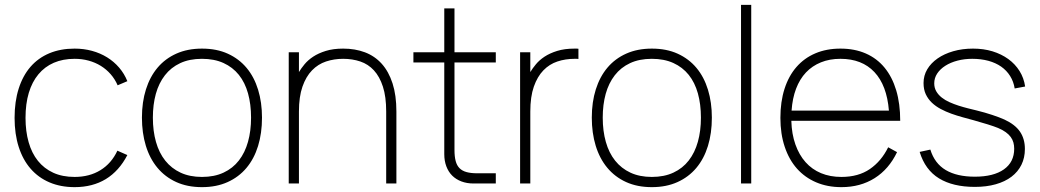

<svg xmlns="http://www.w3.org/2000/svg" viewBox="-20 -755 4278 790"><path d="M287 15Q229.5 15 183.8 -4.5Q138 -24 106 -60.8Q74 -97.5 57 -150.5Q40 -203.5 40 -270Q40 -337 56.8 -390Q73.5 -443 105.2 -479.8Q137 -516.5 183 -535.8Q229 -555 287 -555Q324.5 -555 358.5 -545.8Q392.5 -536.5 420.8 -519Q449 -501.5 470.2 -476.8Q491.5 -452 504 -421L464 -404Q453 -429.5 435.2 -449.8Q417.5 -470 394.8 -484Q372 -498 344.8 -505.5Q317.5 -513 287 -513Q239 -513 201.5 -496.8Q164 -480.5 138 -449.2Q112 -418 98.5 -373Q85 -328 85 -270Q85 -215 97.8 -170Q110.5 -125 136 -93.2Q161.5 -61.5 199.2 -44.2Q237 -27 287 -27Q348 -27 393.2 -54.8Q438.5 -82.5 463 -135L504 -117Q470 -51.5 415.5 -18.2Q361 15 287 15Z M811 15Q751 15 705 -6Q659 -27 627.5 -65Q596 -103 580 -155.5Q564 -208 564 -271Q564 -335 580.5 -387.2Q597 -439.5 628.5 -476.8Q660 -514 706 -534.5Q752 -555 811 -555Q871.5 -555 917.5 -534Q963.5 -513 994.8 -475.5Q1026 -438 1042 -385.8Q1058 -333.5 1058 -271Q1058 -207 1041.8 -154.2Q1025.5 -101.5 994 -64Q962.5 -26.5 916.5 -5.8Q870.5 15 811 15ZM811 -27Q862 -27 900 -44.8Q938 -62.5 963 -94.8Q988 -127 1000.5 -171.8Q1013 -216.5 1013 -271Q1013 -326 1000.5 -370.8Q988 -415.5 962.8 -447Q937.5 -478.5 899.5 -495.8Q861.5 -513 811 -513Q759.5 -513 721.5 -495.2Q683.5 -477.5 658.5 -445.2Q633.5 -413 621.2 -368.8Q609 -324.5 609 -271Q609 -216 621.8 -171Q634.5 -126 660 -94Q685.5 -62 723.2 -44.5Q761 -27 811 -27Z M1569 -296Q1569 -357 1555.5 -398.5Q1542 -440 1518.5 -465.5Q1495 -491 1462.5 -502Q1430 -513 1392 -513Q1354.5 -513 1321.5 -502Q1288.5 -491 1263.8 -465.5Q1239 -440 1224.5 -398.5Q1210 -357 1210 -296V0H1168V-540H1210V-458.5Q1219 -473.5 1233 -490.5Q1247 -507.5 1268.5 -521.8Q1290 -536 1320.5 -545.5Q1351 -555 1392 -555Q1441 -555 1481.5 -539.8Q1522 -524.5 1550.8 -492.5Q1579.5 -460.5 1595.2 -411.8Q1611 -363 1611 -296V0H1569Z M1681 -540H1808V-720.5H1850V-540H2020V-498H1850V-138Q1850 -111 1854.8 -92.8Q1859.5 -74.5 1870.5 -63.2Q1881.5 -52 1899.5 -47Q1917.5 -42 1944 -42H2020V0H1928.5Q1901 0 1878.5 -8.5Q1856 -17 1840.5 -32.5Q1825 -48 1816.5 -70.5Q1808 -93 1808 -120.5V-498H1681Z M2360 -512.5Q2356 -513 2352 -513Q2348 -513 2344 -513Q2306.5 -513 2273.5 -502Q2240.5 -491 2215.8 -465.5Q2191 -440 2176.5 -398.5Q2162 -357 2162 -296V0H2120V-540H2162V-458.5Q2171 -473.5 2185 -490.5Q2199 -507.5 2220.5 -521.8Q2242 -536 2272.5 -545.5Q2303 -555 2344 -555Q2348 -555 2352 -555Q2356 -555 2360 -554.5Z M2662 15Q2602 15 2556 -6Q2510 -27 2478.5 -65Q2447 -103 2431 -155.5Q2415 -208 2415 -271Q2415 -335 2431.5 -387.2Q2448 -439.5 2479.5 -476.8Q2511 -514 2557 -534.5Q2603 -555 2662 -555Q2722.5 -555 2768.5 -534Q2814.5 -513 2845.8 -475.5Q2877 -438 2893 -385.8Q2909 -333.5 2909 -271Q2909 -207 2892.8 -154.2Q2876.5 -101.5 2845 -64Q2813.5 -26.5 2767.5 -5.8Q2721.5 15 2662 15ZM2662 -27Q2713 -27 2751 -44.8Q2789 -62.5 2814 -94.8Q2839 -127 2851.5 -171.8Q2864 -216.5 2864 -271Q2864 -326 2851.5 -370.8Q2839 -415.5 2813.8 -447Q2788.5 -478.5 2750.5 -495.8Q2712.5 -513 2662 -513Q2610.5 -513 2572.5 -495.2Q2534.5 -477.5 2509.5 -445.2Q2484.5 -413 2472.2 -368.8Q2460 -324.5 2460 -271Q2460 -216 2472.8 -171Q2485.5 -126 2511 -94Q2536.5 -62 2574.2 -44.5Q2612 -27 2662 -27Z M3029 0V-735H3071V0Z M3442 -27Q3512 -27 3559.2 -59.5Q3606.5 -92 3634.5 -149L3671 -129Q3637.5 -59 3578.8 -22Q3520 15 3442 15Q3384.5 15 3338.2 -4.8Q3292 -24.5 3259.2 -61.2Q3226.5 -98 3208.8 -151Q3191 -204 3191 -270Q3191 -336.5 3208 -389.5Q3225 -442.5 3257 -479.2Q3289 -516 3334.8 -535.5Q3380.5 -555 3438 -555Q3496.5 -555 3542.2 -535Q3588 -515 3619.5 -476.8Q3651 -438.5 3667.5 -383.5Q3684 -328.5 3684 -258H3236Q3237.5 -203.5 3252.8 -160.5Q3268 -117.5 3294.5 -87.8Q3321 -58 3358.2 -42.5Q3395.5 -27 3442 -27ZM3637.5 -300Q3629 -404 3577.8 -458.5Q3526.5 -513 3438 -513Q3393.5 -513 3357.8 -498.5Q3322 -484 3296.2 -456.8Q3270.5 -429.5 3255.5 -390Q3240.5 -350.5 3237 -300Z M3991 14Q3901 14 3843.8 -21Q3786.5 -56 3764 -130L3808 -139.5Q3825.5 -82.5 3871.5 -55.2Q3917.5 -28 3991 -28Q4068 -28 4110.5 -58Q4153 -88 4153 -143Q4153 -156.5 4149.8 -168.5Q4146.5 -180.5 4138.8 -191.2Q4131 -202 4118.2 -211.2Q4105.5 -220.5 4086.5 -228.5Q4070.5 -235 4044.2 -243.2Q4018 -251.5 3987 -260Q3965 -266 3941.2 -272.5Q3917.5 -279 3894.5 -287.2Q3871.5 -295.5 3850.8 -306.5Q3830 -317.5 3814.2 -332.5Q3798.5 -347.5 3789.2 -367.2Q3780 -387 3780 -413.5Q3780 -444 3795.2 -469.8Q3810.5 -495.5 3837.8 -514.5Q3865 -533.5 3902.2 -544.2Q3939.5 -555 3983.5 -555Q4027 -555 4063.8 -543.8Q4100.5 -532.5 4128.8 -512Q4157 -491.5 4175 -462.8Q4193 -434 4198 -399L4155 -391Q4150.5 -419.5 4136.2 -442.2Q4122 -465 4099.5 -480.8Q4077 -496.5 4046.8 -504.8Q4016.5 -513 3980.5 -513Q3948 -513 3919.5 -505.5Q3891 -498 3869.8 -484.5Q3848.5 -471 3836.2 -452.5Q3824 -434 3824 -412Q3824 -393.5 3832.5 -379Q3841 -364.5 3855 -353.5Q3869 -342.5 3887 -334.5Q3905 -326.5 3924.5 -320.2Q3944 -314 3963.2 -309.2Q3982.5 -304.5 3998.5 -300.5Q4033 -292 4063 -282Q4093 -272 4113 -263Q4157 -242.5 4177 -213Q4197 -183.5 4197 -142Q4197 -106 4182.8 -77Q4168.5 -48 4141.8 -27.8Q4115 -7.5 4077 3.2Q4039 14 3991 14Z"/></svg>

Font: Vela Sans ExtLt
Style: Regular
Weight: 200
Designer: Principal design: Mikhail Sharanda - project Manrope.
Design modification: Ravid Balaliev
Foundry: Mikhail Sharanda
Version: Version 1.001